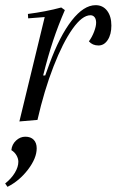

<svg xmlns="http://www.w3.org/2000/svg" viewBox="-37 -464 459 743"><path d="M130 -172H138L154 -216Q194 -325 240.5 -384.5Q287 -444 333 -444Q361 -444 377.5 -422.5Q394 -401 394 -365Q394 -331 380 -309.5Q366 -288 344 -288Q321 -288 307 -304Q319 -320 327 -341Q335 -362 335 -376Q335 -390 329 -397.5Q323 -405 313 -405Q281 -405 243.5 -352Q206 -299 170 -206.5Q134 -114 108 0L38 6L136 -398L72 -393L71 -410Q141 -419 200 -435L214 -425Q188 -365 168.5 -306.5Q149 -248 130 -172ZM7 117Q9 95 25 80Q41 65 61 65Q82 65 93.5 77Q105 89 105 110Q105 148 71.5 192Q38 236 -8 259L-17 246Q7 227 20.5 204.5Q34 182 34 162Q34 150 27 137.5Q20 125 7 117Z"/></svg>

Font: Arapey
Style: Italic
Weight: 400
Italic angle: -12°
Designer: Eduardo Rodriguez Tunni
Foundry: Eduardo Rodriguez Tunni
Version: Version 3.000